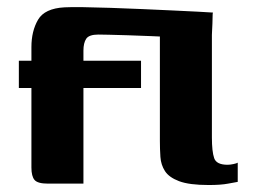

<svg xmlns="http://www.w3.org/2000/svg" viewBox="-20 -526 727 550"><path d="M34 -352H70V-391Q70 -437 89 -469.5Q108 -502 165 -505Q183 -506 218 -505.5Q253 -505 297 -503.5Q341 -502 387.5 -500Q434 -498 475.5 -496Q517 -494 547.5 -492.5Q578 -491 590 -490L561 -415Q556 -416 534.5 -417Q513 -418 481 -419.5Q449 -421 413.5 -422.5Q378 -424 346 -425Q314 -426 291.5 -426.5Q269 -427 262 -427Q235 -427 227 -415Q219 -403 219 -381V-352H384V-274H219V0H117Q88 0 79 -10.5Q70 -21 70 -46V-274H34ZM438 -436Q438 -459 442 -470.5Q446 -482 457.5 -486Q469 -490 493 -490H590Q589 -488 589 -479Q589 -470 588.5 -458.5Q588 -447 587.5 -437.5Q587 -428 587 -426V-132Q587 -92 593.5 -73Q600 -54 632 -54Q639 -54 648.5 -56Q658 -58 661 -60V-5Q654 -4 633.5 0Q613 4 578 4Q522 4 493 -7Q464 -18 452.5 -36Q441 -54 439.5 -76.5Q438 -99 438 -122Z"/></svg>

Font: r_Genos
Style: Bold
Weight: 700
Designer: Robert E. Leuschke
Foundry: Robert E. Leuschke
Version: Version 2.000;June 29, 2024;FontCreator 14.0.0.2814 32-bit